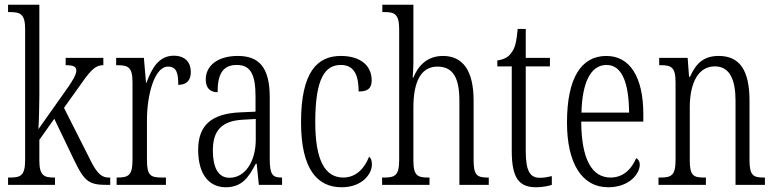

<svg xmlns="http://www.w3.org/2000/svg" viewBox="-20 -780 3270 810"><path d="M14 0H212V-31H208C166 -31 146 -39 146 -103V-190L209 -279L294 -102C338 -11 357 0 435 0H445V-31H439C402 -31 383 -59 353 -121L250 -325L305 -402C358 -478 378 -505 416 -505V-536H257V-505C290 -505 302 -499 302 -482C302 -467 290 -442 241 -375L142 -235C144 -257 146 -338 146 -374V-760H14V-729H22C66 -729 86 -721 86 -657V-105C86 -39 67 -31 22 -31H14Z M472 0H680V-31H664C617 -31 600 -38 600 -103V-275C600 -375 630 -499 689 -499C726 -499 732 -469 732 -422C770 -422 785 -444 785 -476C785 -516 762 -545 713 -545C648 -545 619 -488 598 -431H596L587 -536H470V-505H473C521 -505 539 -497 539 -433V-105C539 -39 521 -31 474 -31H472Z M932 10C1001 10 1029 -32 1059 -89H1063L1072 0H1170V-31H1167C1130 -31 1118 -44 1118 -108V-369C1118 -497 1072 -544 983 -544C900 -544 848 -504 848 -445C848 -410 865 -391 898 -391C898 -466 919 -506 979 -506C1040 -506 1058 -461 1058 -372V-309L994 -306C874 -301 816 -253 816 -148C816 -41 865 10 932 10ZM948 -30C899 -30 878 -76 878 -145C878 -225 911 -270 1005 -275L1059 -278V-191C1059 -100 1015 -30 948 -30Z M1421 10C1509 10 1549 -47 1549 -86C1549 -103 1545 -113 1537 -119C1520 -75 1486 -31 1428 -31C1350 -31 1310 -106 1310 -265C1310 -453 1353 -506 1418 -506C1475 -506 1493 -461 1493 -394C1529 -394 1548 -405 1548 -441C1548 -503 1501 -544 1418 -544C1320 -544 1250 -479 1250 -264C1250 -63 1321 10 1421 10Z M1592 0H1792V-31H1788C1742 -31 1724 -38 1724 -103V-326C1724 -438 1757 -499 1826 -499C1894 -499 1918 -447 1918 -355V0H2042V-31H2038C1993 -31 1978 -40 1978 -104V-356C1978 -484 1931 -544 1849 -544C1780 -544 1743 -500 1724 -453H1721C1722 -465 1724 -492 1724 -515V-760H1593V-729H1605C1644 -729 1664 -720 1664 -657V-105C1664 -39 1646 -31 1600 -31H1592Z M2242 10C2268 10 2292 5 2308 0V-37C2290 -33 2277 -30 2257 -30C2217 -30 2198 -57 2198 -142V-500H2300V-536H2198V-658H2164C2159 -606 2154 -578 2137 -557C2125 -539 2106 -529 2078 -525V-500H2139V-143C2139 -28 2170 10 2242 10Z M2546 10C2636 10 2679 -48 2679 -85C2679 -100 2672 -109 2664 -113C2646 -70 2612 -31 2556 -31C2478 -31 2433 -106 2432 -267H2694V-298C2694 -454 2638 -544 2538 -544C2432 -544 2372 -451 2372 -263C2372 -89 2436 10 2546 10ZM2634 -305H2433C2436 -430 2471 -506 2539 -506C2607 -506 2633 -424 2634 -305Z M2758 0H2958V-31H2952C2906 -31 2890 -38 2890 -103V-326C2890 -433 2927 -500 2996 -500C3059 -500 3083 -443 3083 -355V0H3207V-31H3203C3158 -31 3142 -39 3142 -105V-355C3142 -486 3099 -544 3012 -544C2952 -544 2917 -516 2891 -456H2887L2881 -536H2761V-505H2766C2812 -505 2830 -497 2830 -433V-105C2830 -39 2812 -31 2765 -31H2758Z"/></svg>

Font: Noto Serif Georgian ExtraCondensed Light
Style: Regular
Weight: 300
Width: 2
Designer: Monotype Design Team, Akaki Razmadze
Foundry: Google LLC
Version: Version 2.003